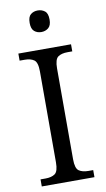

<svg xmlns="http://www.w3.org/2000/svg" viewBox="-100 -969 563 1016"><g transform="rotate(-10 181.0 -460.5)"><path d="M39 0V-38H66Q98 -38 116.5 -51Q135 -64 135 -113V-601Q135 -650 116.5 -663Q98 -676 66 -676H39V-714H322V-676H297Q264 -676 245.5 -663Q227 -650 227 -601V-113Q227 -64 245.5 -51Q264 -38 297 -38H322V0ZM179 -805Q157 -805 141.5 -818Q126 -831 126 -863Q126 -896 141.5 -908.5Q157 -921 179 -921Q201 -921 217 -908.5Q233 -896 233 -863Q233 -831 217 -818Q201 -805 179 -805Z"/></g></svg>

Font: Noto Serif Hentaigana
Style: Regular
Weight: 400
Designer: Kazuhiro Yamada
Foundry: nipponia
Version: Version 1.000; ttfautohint (v1.8.4.7-5d5b)